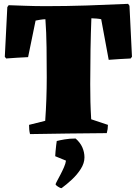

<svg xmlns="http://www.w3.org/2000/svg" viewBox="-20 -692 711 998"><path d="M136 5Q133 -7 132 -19Q131 -31 131 -43L215 -64Q219 -120 221 -177.5Q223 -235 223 -290Q223 -364 222 -445Q221 -526 216 -592Q206 -592 189.5 -589.5Q173 -587 165 -585L126 -395Q98 -394 69.5 -392Q41 -390 12 -388L5 -397L18 -655L25 -665Q57 -664 110 -662Q163 -660 218 -660Q325 -660 432 -663.5Q539 -667 646 -672L653 -662L666 -397L659 -388Q631 -387 602.5 -385Q574 -383 545 -381L506 -592Q499 -594 482 -595.5Q465 -597 455 -597Q452 -524 450.5 -434Q449 -344 449 -255Q449 -204 450 -163Q451 -122 454 -72L541 -43Q541 -21 535 0Q435 1 335.5 2Q236 3 136 5ZM300 286Q293 286 281 278Q269 270 269 266Q269 263 276.5 249Q284 235 294 216Q304 197 312.5 177.5Q321 158 323 143L267 120Q267 114 268.5 97Q270 80 272 63Q274 46 275 41Q290 37 316 32.5Q342 28 373 28Q397 49 408 74Q419 99 419 126Q419 156 400 186Q381 216 353.5 241.5Q326 267 300 286Z"/></svg>

Font: Labrada Black
Style: Regular
Weight: 900
Designer: Mercedes Jáuregui
Foundry: Omnibus-Type Team
Version: Version 1.000; ttfautohint (v1.8.4.7-5d5b)